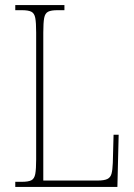

<svg xmlns="http://www.w3.org/2000/svg" viewBox="-20 -734 528 754"><path d="M40 0V-20H66Q91 -20 103 -26Q115 -32 118.5 -51Q122 -70 122 -108V-606Q122 -645 118.5 -663.5Q115 -682 103 -688Q91 -694 66 -694H40V-714H233V-694H206Q181 -694 169 -688Q157 -682 153.5 -663.5Q150 -645 150 -606V-25H363Q389 -25 401.5 -31Q414 -37 418 -52Q422 -67 423 -94L426 -205H446L441 0Z"/></svg>

Font: Noto Serif Khmer Condensed Thin
Style: Regular
Weight: 250
Width: 3
Designer: Danh Hong and the Monotype Design Team
Foundry: Monotype Imaging Inc.
Version: Version 2.004